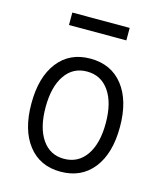

<svg xmlns="http://www.w3.org/2000/svg" viewBox="-105 -753 710 843"><g transform="rotate(15 250.0 -332.0)"><path d="M249 -442.4Q313.5 -442.4 350.1 -389.6Q386.7 -336.9 386.7 -244.1Q386.7 -151.4 350.1 -98.6Q313.5 -45.9 249 -45.9Q185.5 -45.9 149.4 -98.6Q113.3 -151.4 113.3 -244.1Q113.3 -336.9 149.4 -389.6Q185.5 -442.4 249 -442.4ZM249 12.7Q343.8 12.7 397.5 -55.7Q451.2 -124 451.2 -244.1Q451.2 -364.3 397.5 -432.6Q343.8 -501 249 -501Q155.3 -501 102.1 -432.6Q48.8 -364.3 48.8 -244.1Q48.8 -124 102.1 -55.7Q155.3 12.7 249 12.7ZM379.9 -619.1H119.1V-675.8H379.9Z"/></g></svg>

Font: Lohit Devanagari
Style: Regular
Weight: 400
Version: 2.95.4